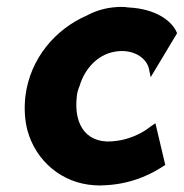

<svg xmlns="http://www.w3.org/2000/svg" viewBox="-20 -525 543 567"><path d="M207 -242C208 -252 211 -262 215 -271C230 -322 268 -363 317 -372C373 -383 414 -353 420 -321L425 -297L503 -427C488 -464 440 -499 359 -503C347 -505 334 -505 323 -504C293 -502 264 -494 236 -479C144 -439 69 -353 55 -241C51 -205 53 -171 61 -140C86 -49 163 16 258 22C268 23 281 23 291 22C379 18 440 -19 468 -38L439 -161L427 -153C422 -149 416 -145 412 -142C393 -129 359 -113 324 -109C240 -96 196 -151 207 -242Z"/></svg>

Font: Bluebird
Style: SfBdNrwObl
Weight: 700
Designer: Jasper
Foundry: Cannot Into Space Fonts
Version: Version 0.98